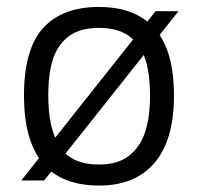

<svg xmlns="http://www.w3.org/2000/svg" viewBox="-20 -532 590 566"><path d="M110.2 0H42.7L438.5 -499H506.2ZM272.5 15Q160.2 15 105.4 -51.8Q50.7 -118.5 50.7 -249.7Q50.7 -387.8 107.4 -449.7Q164.2 -511.5 270.8 -511.5Q347.2 -511.5 396.2 -481.2Q445.2 -451 469 -394.4Q492.8 -337.8 492.8 -249.7Q492.8 -119.3 435.8 -52.2Q378.7 15 272.5 15ZM271.7 -47Q327.5 -47 360.4 -73Q393.3 -99 407.8 -142.6Q422.2 -186.2 422.2 -249.7Q422.2 -318 407.3 -360.6Q392.5 -403.2 359.2 -426.5Q326 -449.8 271.7 -449.8Q215.3 -449.8 182.5 -424.8Q149.7 -399.8 136 -357.2Q122.3 -314.7 122.3 -249.7Q122.3 -153.7 156 -100.3Q189.7 -47 271.7 -47Z"/></svg>

Font: Vivano Light
Style: Regular
Weight: 300
Designer: Joe Prince, Josias Burgherr
Version: Version 2.064;September 19, 2022;FontCreator 14.0.0.2877 64-